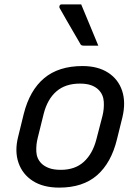

<svg xmlns="http://www.w3.org/2000/svg" viewBox="-20 -844 640 875"><path d="M356 -543Q426 -543 472.5 -513Q519 -483 536.5 -430.5Q554 -378 538 -310L513 -209Q487 -102 422.5 -45.5Q358 11 250 11Q177 11 129.5 -19.5Q82 -50 64 -103Q46 -156 63 -222L88 -324Q115 -432 181 -487.5Q247 -543 356 -543ZM344 -463Q278 -463 237 -427.5Q196 -392 179 -325L152 -216Q144 -185 145.5 -153Q147 -121 169 -99Q182 -86 203.5 -78Q225 -70 257 -70Q322 -70 362 -106.5Q402 -143 419 -208L447 -316Q455 -348 453 -380.5Q451 -413 429 -435Q416 -448 395.5 -455.5Q375 -463 344 -463ZM350 -824Q370 -777 389.5 -729Q409 -681 428 -636H361Q349 -636 346 -644Q327 -677 312 -702.5Q297 -728 283 -752.5Q269 -777 252 -807Q249 -812 251.5 -818Q254 -824 261 -824Z"/></svg>

Font: Recursive Mn Lnr St
Style: Italic
Weight: 400
Italic angle: -15°
Monospace: yes
Version: Version 1.079;hotconv 1.0.112;makeotfexe 2.5.65598; ttfautoh